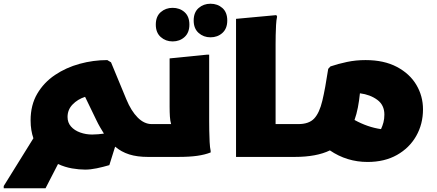

<svg xmlns="http://www.w3.org/2000/svg" viewBox="-44 -841 2341 1029"><path d="M749 0Q691 0 648.5 -13.5Q606 -27 573 -55L542 44Q508 54 474.5 61Q441 68 412 68Q380 68 342 61.5Q304 55 267 38L200 168H-24V156L135 -100Q128 -120 124 -144Q120 -168 120 -196Q120 -278 155.5 -338.5Q191 -399 250.5 -439Q310 -479 383 -499Q456 -519 531 -519L551 -507L633 -309Q659 -246 694 -211Q729 -176 769 -176V-20ZM318 -214Q318 -184 336.5 -163Q355 -142 385.5 -131Q416 -120 450 -120Q466 -120 482.5 -121.5Q499 -123 513 -125Q503 -141 492.5 -159Q482 -177 472 -198L412 -322Q372 -309 345 -281Q318 -253 318 -214Z M749 0V-156L769 -176H873Q868 -193 866.5 -216.5Q865 -240 865 -268V-528L1065 -548H1077V-192Q1077 -172 1077.5 -141Q1078 -110 1079.5 -80Q1081 -50 1085 -32V-24Q1055 -12 1013.5 -6Q972 0 909 0ZM1084 -641Q1047 -641 1020.5 -664.5Q994 -688 994 -731Q994 -775 1020.5 -798Q1047 -821 1084 -821Q1122 -821 1148 -798Q1174 -775 1174 -731Q1174 -688 1148 -664.5Q1122 -641 1084 -641ZM881 -619Q844 -619 817.5 -642.5Q791 -666 791 -709Q791 -753 817.5 -776Q844 -799 881 -799Q919 -799 945 -776Q971 -753 971 -709Q971 -666 945 -642.5Q919 -619 881 -619Z M1221 -740 1437 -760 1441 -752Q1437 -734 1435.5 -707Q1434 -680 1433.5 -652Q1433 -624 1433 -604V-176H1555V-20L1535 0H1221Z M1915 -519Q2014 -519 2083 -482.5Q2152 -446 2187.5 -386Q2223 -326 2223 -255Q2223 -176 2186.5 -112Q2150 -48 2083.5 -10.5Q2017 27 1926 27Q1815 27 1724 -35Q1652 0 1535 0V-156L1555 -176Q1612 -176 1640 -206Q1668 -236 1683.5 -301Q1699 -366 1715 -472L1727 -485Q1768 -499 1815.5 -509Q1863 -519 1915 -519ZM2016 -227Q2016 -278 1978 -306Q1940 -334 1885 -341Q1881 -301 1874 -265Q1867 -229 1856 -198Q1927 -159 1998 -149Q2006 -166 2011 -185Q2016 -204 2016 -227Z"/></svg>

Font: Kufam Black
Style: Regular
Weight: 900
Designer: Wael Morcos, Artur Schmal
Foundry: Original Type
Version: Version 1.301; ttfautohint (v1.8.3)